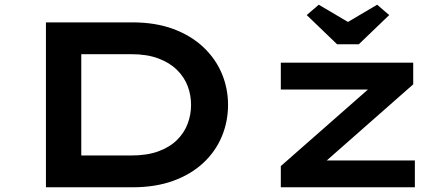

<svg xmlns="http://www.w3.org/2000/svg" viewBox="-20 -795 1886 815"><path d="M175 0V-700H542Q640 -700 715.5 -672Q791 -644 843 -595Q895 -546 921.5 -483Q948 -420 948 -350Q948 -279 921.5 -215.5Q895 -152 843 -103.5Q791 -55 715.5 -27.5Q640 0 542 0ZM325 -109 309 -135H537Q604 -135 652 -152.5Q700 -170 731 -200.5Q762 -231 776.5 -269.5Q791 -308 791 -350Q791 -392 776.5 -430Q762 -468 731 -498.5Q700 -529 652 -547Q604 -565 537 -565H306L325 -589ZM1172 0V-90L1584 -452L1601 -415H1172V-529H1734V-437L1333 -84L1313 -114H1741V0ZM1411 -607 1282 -731 1333 -775 1472 -693H1442L1581 -775L1632 -731L1503 -607Z"/></svg>

Font: Lexend Zetta SemiBold
Style: Regular
Weight: 600
Designer: Bonnie Shaver-Troup, Thomas Jockin
Foundry: Lexend
Version: Version 1.007